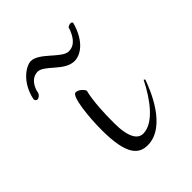

<svg xmlns="http://www.w3.org/2000/svg" viewBox="-152 -376 421 421"><g transform="rotate(-45 59.0 -165.0)"><path d="M33 -203C21 -203 15 -144 15 -104C15 -26 36 -9 63 -9C122 -9 154 -95 161 -115L158 -117C138 -77 107 -34 74 -34C58 -34 45 -50 45 -96C45 -165 53 -187 53 -188C53 -190 44 -203 33 -203ZM-25 -265C-21 -279 -11 -294 6 -294C27 -294 49 -253 80 -253C97 -253 124 -267 137 -314C137 -317 135 -318 132 -318C127 -318 122 -315 122 -312C122 -312 122 -311 122 -311C117 -298 108 -277 86 -277C65 -277 38 -321 12 -321C-2 -321 -34 -302 -43 -257C-42 -253 -40 -251 -37 -251C-32 -251 -25 -257 -25 -265Z"/></g></svg>

Font: Stalemate
Style: Regular
Weight: 400
Designer: Astigmatic (AOETI)
Foundry: Astigmatic (AOETI)
Version: Version 001.000